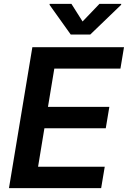

<svg xmlns="http://www.w3.org/2000/svg" viewBox="-20 -971 660 991"><path d="M26.3 0 147 -727.3H620L601.6 -616.8H260.3L227.6 -419.4H544.4L525.9 -308.9H209.2L176.5 -110.4H520.6L502.1 0ZM236.5 -951H348.7L406.2 -860.1L493.3 -951H605.8L605.1 -946L445.7 -792.6H345.2L235.8 -946Z"/></svg>

Font: Inter P Semi Bold
Style: Italic
Weight: 600
Italic angle: 9.39999°
Designer: Rasmus Andersson
Foundry: rsms
Version: Version 3.018;git-588b23468